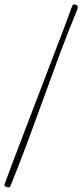

<svg xmlns="http://www.w3.org/2000/svg" viewBox="-34 -753 370 864"><path d="M-13.7 77.6Q-6.3 56.2 10 12.7Q26.4 -30.8 48.1 -87.9Q69.8 -145 95.2 -211.2Q120.6 -277.3 146.2 -344.2Q171.9 -411.1 196 -474.4Q220.2 -537.6 239.5 -588.4Q258.8 -639.2 271.5 -673.3Q284.2 -707.5 287.1 -716.3Q289.1 -720.7 291.7 -727.1Q294.4 -733.4 299.8 -733.4Q301.8 -733.4 305.7 -731.7Q309.6 -730 312.5 -729Q313.5 -728 314.7 -725.8Q315.9 -723.6 315.9 -719.7Q315.9 -716.3 314.5 -711.9Q273.4 -612.8 236.3 -513.2Q199.2 -413.6 163.1 -313.5Q127 -213.4 89.8 -113.3Q52.7 -13.2 11.7 86.9Q8.3 90.3 4.4 90.3Q1.5 90.3 -2.2 89.4Q-5.9 88.4 -8.8 86.9Q-11.7 85.4 -13.2 83Q-14.6 80.6 -13.7 77.6Z"/></svg>

Font: IM FELL French Canon SC
Style: Regular
Weight: 400
Designer: Igino Marini
Foundry: Igino Marini
Version: 3.00